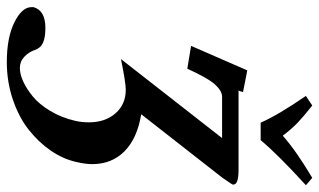

<svg xmlns="http://www.w3.org/2000/svg" viewBox="-216 -482 910 547"><g transform="rotate(90 238.5 -208.0)"><path d="M225.1 -439.9Q223.6 -433.1 221.2 -433.1H448.2Q490.2 -433.1 490.2 -418.9V-416Q489.7 -414.1 470.2 -386.2L290 -155.8Q358.9 -144.5 395.5 -108.2Q432.1 -71.8 432.1 -16.1Q432.1 3.4 425.8 29.8Q417.5 66.9 393.6 101.8Q369.6 136.7 334 164.8Q298.3 192.9 247.8 210Q197.3 227.1 141.1 227.1Q71.8 227.1 28.3 205.6Q-15.1 184.1 -15.1 157.2V150.9Q-5.4 117.2 43.9 117.2Q70.8 117.2 85.9 123.8Q101.1 130.4 106.9 147Q112.8 164.6 126.2 177.2Q139.6 189.9 158.2 189.9Q175.3 189.9 196 180.7Q216.8 171.4 239 153.3Q261.2 135.3 280.5 103.3Q299.8 71.3 309.1 30.8Q313 13.2 313 -6.8Q313 -53.2 287.4 -82.5Q261.7 -111.8 220.2 -111.8Q199.7 -111.8 132.8 -98.1L357.9 -386.2H240.2Q223.6 -386.2 205.3 -366.2Q187 -346.2 160.2 -287.1L95.2 -297.9L165 -458L227.1 -445.8Q225.1 -441.9 225.1 -439.9ZM363.8 -496.1H314Q292.5 -545.4 237.8 -625L265.1 -643.1Q294.9 -619.6 313 -602.5Q331.1 -585.4 351.1 -559.1Q394 -597.2 471.2 -643.1L492.2 -625Q404.8 -545.4 363.8 -496.1Z"/></g></svg>

Font: Linux Libertine G
Style: Semibold Italic
Weight: 600
Italic angle: -11.5°
Designer: Philipp H. Poll
Foundry: Philipp H. Poll
Version: Version 5.1.1